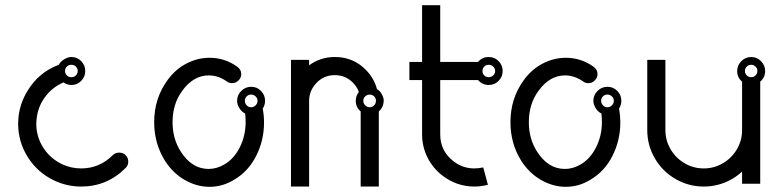

<svg xmlns="http://www.w3.org/2000/svg" viewBox="-20 -720 3022 741"><path d="M256 -500Q242 -500 227.5 -491Q213 -482 207 -470Q129 -441 86 -369Q56 -320 51 -264Q50 -253 50 -243Q50 -172 88 -112.5Q126 -53 190 -23Q239 0 293 0Q393 0 464 -71Q475 -81 475 -96Q475 -111 465 -121Q455 -131 440 -131Q425 -131 415 -121Q364 -70 293 -70Q255 -70 220 -86Q174 -108 147 -150Q120 -192 120 -243Q120 -250 121 -258Q125 -306 153 -344.5Q181 -383 225 -402Q239 -392 256 -392Q278 -392 293.5 -408Q309 -424 309 -446Q309 -468 293.5 -484Q278 -500 256 -500ZM238 -463Q245 -470 255.5 -470Q266 -470 273 -463Q280 -456 280 -446Q280 -436 273 -429Q266 -422 255.5 -422Q245 -422 238 -429Q231 -436 231 -446Q231 -456 238 -463Z M789 -497Q742 -497 699 -474.5Q656 -452 626 -410Q575 -340 575 -248Q575 -166 617 -99Q647 -52 693 -25.5Q739 1 789 1Q839 1 883 -26Q938 -58 968.5 -118Q999 -178 999 -247Q999 -274 994 -301Q1003 -314 1003 -331Q1003 -353 987.5 -369Q972 -385 949.5 -385Q927 -385 911 -369Q895 -353 895 -331Q895 -317 904 -302.5Q913 -288 926 -282Q928 -266 928 -249Q928 -197 906 -152.5Q884 -108 847 -86Q817 -68 785 -68Q720 -68 677 -136Q646 -185 646 -248Q646 -319 683 -369Q726 -429 786 -429Q822 -429 855 -406Q864 -399 876 -399Q890 -399 900.5 -409.5Q911 -420 911 -434Q911 -452 895 -463Q847 -497 789 -497ZM932 -348Q939 -355 949 -355Q959 -355 966.5 -348Q974 -341 974 -331Q974 -321 966.5 -313.5Q959 -306 949 -306Q939 -306 932 -313.5Q925 -321 925 -331Q925 -341 932 -348Z M1173 -331Q1173 -370 1201.5 -400Q1230 -430 1272 -430Q1305 -430 1330 -411.5Q1355 -393 1365 -365Q1353 -350 1353 -331Q1353 -306 1372 -290V0H1442V-290Q1460 -306 1461 -331Q1461 -343 1453.5 -356.5Q1446 -370 1435 -376Q1421 -428 1377 -464Q1333 -500 1272 -500Q1217 -500 1173 -468V-489H1103V0H1173ZM1389.5 -348Q1397 -355 1407 -355Q1417 -355 1424 -348Q1431 -341 1431 -331Q1431 -321 1424 -313.5Q1417 -306 1407 -306Q1397 -306 1389.5 -313.5Q1382 -321 1382 -331Q1382 -341 1389.5 -348Z M1609 -700V-481H1560V-411H1609V-201Q1609 -154 1630 -112Q1651 -70 1688 -42Q1743 0 1811 0Q1837 0 1863 -7L1845 -74Q1828 -70 1811 -70Q1766 -70 1731 -97Q1679 -137 1679 -201V-411H1825Q1842 -392 1866 -392Q1889 -392 1904.5 -408Q1920 -424 1920 -446Q1920 -468 1904.5 -484Q1889 -500 1866 -500Q1841 -500 1825 -481H1679V-700ZM1883.5 -463Q1891 -456 1891 -446Q1891 -436 1883.5 -429Q1876 -422 1866 -422Q1856 -422 1849 -429Q1842 -436 1842 -446Q1842 -456 1849 -463Q1856 -470 1866 -470Q1876 -470 1883.5 -463Z M2164 -497Q2117 -497 2074 -474.5Q2031 -452 2001 -410Q1950 -340 1950 -248Q1950 -166 1992 -99Q2022 -52 2068 -25.5Q2114 1 2164 1Q2214 1 2258 -26Q2313 -58 2343.5 -118Q2374 -178 2374 -247Q2374 -274 2369 -301Q2378 -314 2378 -331Q2378 -353 2362.5 -369Q2347 -385 2324.5 -385Q2302 -385 2286 -369Q2270 -353 2270 -331Q2270 -317 2279 -302.5Q2288 -288 2301 -282Q2303 -266 2303 -249Q2303 -197 2281 -152.5Q2259 -108 2222 -86Q2192 -68 2160 -68Q2095 -68 2052 -136Q2021 -185 2021 -248Q2021 -319 2058 -369Q2101 -429 2161 -429Q2197 -429 2230 -406Q2239 -399 2251 -399Q2265 -399 2275.5 -409.5Q2286 -420 2286 -434Q2286 -452 2270 -463Q2222 -497 2164 -497ZM2307 -348Q2314 -355 2324 -355Q2334 -355 2341.5 -348Q2349 -341 2349 -331Q2349 -321 2341.5 -313.5Q2334 -306 2324 -306Q2314 -306 2307 -313.5Q2300 -321 2300 -331Q2300 -341 2307 -348Z M2825 -446Q2825 -421 2844 -405Q2844 -405 2844 -218Q2844 -178 2824 -144Q2804 -110 2770 -90Q2736 -70 2696 -70Q2656 -70 2622 -90Q2588 -110 2568 -144Q2548 -178 2548 -218V-489H2478V-218Q2478 -159 2507.5 -108.5Q2537 -58 2587.5 -29Q2638 0 2696 0Q2754 0 2805 -29Q2826 -41 2844 -58V-11H2914V-405Q2933 -421 2933 -446Q2933 -468 2917 -484Q2901 -500 2879 -500Q2857 -500 2841 -484Q2825 -468 2825 -446ZM2862 -463Q2869 -470 2879 -470Q2889 -470 2896 -463Q2903 -456 2903 -446Q2903 -436 2896 -429Q2889 -422 2879 -422Q2869 -422 2862 -429Q2855 -436 2855 -446Q2855 -456 2862 -463Z"/></svg>

Font: Sakbunderan
Style: Regular
Weight: 400
Version: Version 1.00